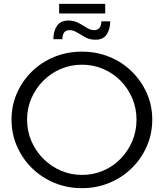

<svg xmlns="http://www.w3.org/2000/svg" viewBox="-20 -974 853 1000"><path d="M407 -705Q483 -705 549.5 -678Q616 -651 666 -602Q716 -553 744.5 -489Q773 -425 773 -351Q773 -277 744.5 -212Q716 -147 666 -98Q616 -49 549.5 -21.5Q483 6 407 6Q330 6 263.5 -21.5Q197 -49 147 -98Q97 -147 68.5 -212Q40 -277 40 -351Q40 -425 68.5 -489.5Q97 -554 147 -602.5Q197 -651 263.5 -678Q330 -705 407 -705ZM407 -637Q348 -637 296.5 -615Q245 -593 205.5 -553.5Q166 -514 143.5 -462Q121 -410 121 -351Q121 -291 143.5 -239Q166 -187 206 -147Q246 -107 297.5 -85Q349 -63 407 -63Q466 -63 517.5 -85Q569 -107 608 -147Q647 -187 669 -239Q691 -291 691 -351Q691 -410 669 -462Q647 -514 608 -553.5Q569 -593 517.5 -615Q466 -637 407 -637ZM554 -863Q554 -823 536 -795Q518 -767 477 -767Q448 -767 425 -779.5Q402 -792 382 -804.5Q362 -817 343 -817Q322 -817 313.5 -804Q305 -791 305 -770H258Q258 -811 276.5 -839Q295 -867 336 -867Q365 -867 388 -855Q411 -843 431 -830Q451 -817 470 -817Q490 -817 499 -830Q508 -843 508 -863ZM288 -954H528V-904H288Z"/></svg>

Font: Alexandria Light
Style: Regular
Weight: 300
Designer: Mohamed Gaber
Foundry: Kief Type Foundry
Version: Version 5.100